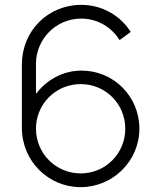

<svg xmlns="http://www.w3.org/2000/svg" viewBox="-20 -755 660 790"><path d="M315.5 -464.5C239 -464.5 171.5 -426.5 128 -368.5V-492.5C128 -591.5 207.5 -678.5 314.5 -678.5C381 -678.5 439.5 -643 472 -590L518 -623.5C475 -691.5 399.5 -735 314.5 -735C176.5 -735 70 -627.5 70 -489V-229C70 -93 178 15 312 15C444.5 15 553.5 -92.5 553.5 -225.5C553.5 -358 448 -464.5 315.5 -464.5ZM312 -41.5C210 -41.5 128 -123.5 128 -225.5C128 -327.5 210 -409 312 -409C414 -409 495.5 -327.5 495.5 -225.5C495.5 -123.5 414 -41.5 312 -41.5Z"/></svg>

Font: Hauora Light
Style: Regular
Weight: 300
Designer: Wayne Shih
Foundry: WCYS
Version: Version 1.001;hotconv 1.0.109;makeotfexe 2.5.65596